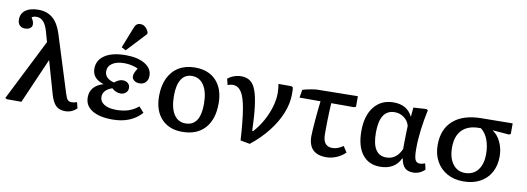

<svg xmlns="http://www.w3.org/2000/svg" viewBox="-62 -1201 4406 1604"><g transform="rotate(10 2140.5 -398.5)"><path d="M614 -78 627 -27Q584 14 529 14Q479 14 450.5 -13Q422 -40 403 -104L324 -381H322L156 0H32L18 -8L280 -528L255 -616Q226 -721 159 -721Q131 -721 117 -709Q130 -689 134 -677Q138 -665 138 -651Q138 -632 121.5 -620Q105 -608 77 -608Q49 -608 32.5 -625.5Q16 -643 16 -674Q16 -725 55 -753.5Q94 -782 164 -782Q237 -782 285.5 -741Q334 -700 361 -614L513 -130Q524 -94 535.5 -81.5Q547 -69 570 -69Q592 -69 614 -78Z M929 14Q818 14 756.5 -24.5Q695 -63 695 -133Q695 -230 805 -264V-265Q708 -294 708 -379Q708 -452 771.5 -493.5Q835 -535 948 -535Q1050 -535 1111 -498Q1172 -461 1172 -399Q1172 -365 1152.5 -344Q1133 -323 1101 -323Q1072 -323 1054 -337Q1036 -351 1036 -373Q1036 -399 1064 -441Q1047 -452 1013.5 -459.5Q980 -467 948 -467Q883 -467 846 -442Q809 -417 809 -374Q809 -314 889 -293Q927 -324 959 -324Q986 -324 1003.5 -309Q1021 -294 1021 -269Q1021 -244 1003 -228Q985 -212 959 -212Q918 -212 885 -243Q849 -232 828 -209.5Q807 -187 807 -159Q807 -118 844 -94.5Q881 -71 947 -71Q1004 -71 1048.5 -85.5Q1093 -100 1134 -133L1176 -86Q1087 14 929 14ZM939 -575 902 -594 968 -761Q978 -790 990.5 -801Q1003 -812 1024 -812Q1068 -812 1093 -756V-740Z M1521 14Q1409 14 1344.5 -55.5Q1280 -125 1280 -248Q1280 -336 1311 -400.5Q1342 -465 1399.5 -499.5Q1457 -534 1537 -534Q1651 -534 1716 -464.5Q1781 -395 1781 -272Q1781 -136 1713 -61Q1645 14 1521 14ZM1536 -60Q1661 -60 1661 -246Q1661 -348 1624.5 -404Q1588 -460 1523 -460Q1464 -460 1433 -411.5Q1402 -363 1402 -273Q1402 -170 1437 -115Q1472 -60 1536 -60Z M2095 15 2015 0Q2005 -167 1988.5 -264.5Q1972 -362 1944 -404Q1916 -446 1872 -446Q1852 -446 1828 -437L1815 -488Q1836 -507 1867 -518Q1898 -529 1929 -529Q1973 -529 2003.5 -508Q2034 -487 2053 -437Q2072 -387 2082.5 -303.5Q2093 -220 2097 -95H2105Q2149 -143 2182 -202.5Q2215 -262 2233.5 -324Q2252 -386 2252 -442Q2252 -461 2250 -481.5Q2248 -502 2245 -520H2354L2368 -513Q2370 -503 2370.5 -491.5Q2371 -480 2371 -453Q2371 -376 2338 -293.5Q2305 -211 2243 -132Q2181 -53 2095 15Z M2743 14Q2591 14 2591 -139Q2591 -159 2593.5 -195.5Q2596 -232 2599.5 -276Q2603 -320 2607.5 -362.5Q2612 -405 2616 -438H2438L2449 -505Q2465 -511 2487.5 -516Q2510 -521 2531.5 -524.5Q2553 -528 2567 -529L2916 -534V-445L2901 -438H2707Q2705 -407 2703.5 -369.5Q2702 -332 2701 -294Q2700 -256 2700 -223.5Q2700 -191 2700 -172Q2700 -71 2780 -71Q2802 -71 2823.5 -78.5Q2845 -86 2872 -104L2904 -54Q2874 -23 2830.5 -4.5Q2787 14 2743 14Z M3199 14Q3102 14 3048.5 -56Q2995 -126 2995 -253Q2995 -384 3055.5 -459.5Q3116 -535 3221 -535Q3335 -535 3380 -444H3382L3389 -521L3498 -528L3512 -520Q3493 -432 3482.5 -347Q3472 -262 3472 -187Q3472 -119 3483 -94Q3494 -69 3525 -69Q3532 -69 3544 -72Q3556 -75 3567 -79L3579 -28Q3536 14 3479 14Q3434 14 3409.5 -9.5Q3385 -33 3375 -88H3372Q3325 14 3199 14ZM3237 -71Q3324 -71 3365 -165Q3365 -190 3365.5 -227Q3366 -264 3367 -301Q3368 -338 3369 -362Q3358 -404 3323 -430Q3288 -456 3244 -456Q3117 -456 3117 -261Q3117 -71 3237 -71Z M3906 14Q3827 14 3768 -19Q3709 -52 3676 -111.5Q3643 -171 3643 -250Q3643 -384 3727 -457.5Q3811 -531 3966 -532L4229 -535V-445L4215 -438L4076 -449V-447Q4118 -420 4144 -364.5Q4170 -309 4170 -244Q4170 -165 4137.5 -107Q4105 -49 4045.5 -17.5Q3986 14 3906 14ZM3907 -58Q3977 -58 4016 -107.5Q4055 -157 4055 -243Q4055 -312 4034.5 -365.5Q4014 -419 3975 -449H3961Q3866 -449 3815.5 -398Q3765 -347 3765 -250Q3765 -162 3803.5 -110Q3842 -58 3907 -58Z"/></g></svg>

Font: Literata 7pt Medium
Style: Regular
Weight: 500
Designer: Latin by Veronika Burian and Jose Scaglione. Greek by Irene Vlachou. Cyrillic by Vera Evstafieva.
Foundry: TypeTogether
Version: Version 3.002